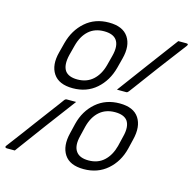

<svg xmlns="http://www.w3.org/2000/svg" viewBox="-147 -816 939 933"><g transform="rotate(15 322.0 -350.0)"><path d="M289 -710Q359 -710 387 -668Q415 -626 397 -558L384 -508Q366 -440 318 -398Q270 -356 200 -356Q130 -356 102 -398Q74 -440 92 -508L105 -558Q123 -626 171 -668Q219 -710 289 -710ZM410 -405Q467 -482 523.5 -558Q580 -634 637 -710H677Q692 -710 682 -697Q679 -693 663 -672Q647 -651 623.5 -620Q600 -589 574 -554.5Q548 -520 525 -488.5Q502 -457 486.5 -436.5Q471 -416 468 -412Q463 -405 457 -405ZM143 -508Q130 -454 149 -427Q167 -403 211 -403Q258 -403 289 -431Q320 -459 333 -508L346 -558Q360 -612 340 -639Q322 -663 277 -663Q230 -663 199.5 -635.5Q169 -608 156 -558ZM441 -344Q511 -344 538.5 -302Q566 -260 549 -192L537 -142Q520 -74 471.5 -32Q423 10 353 10Q283 10 255.5 -32Q228 -74 245 -142L257 -192Q274 -260 322.5 -302Q371 -344 441 -344ZM296 -142Q282 -88 303 -61Q321 -37 365 -37Q412 -37 442.5 -65Q473 -93 486 -142L498 -192Q512 -245 493 -273Q475 -297 430 -297Q383 -297 352 -269.5Q321 -242 308 -192ZM234 -296Q177 -220 120 -144Q63 -68 7 9H-33Q-39 9 -41 5.5Q-43 2 -38 -4Q-35 -8 -19 -29Q-3 -50 20.5 -81.5Q44 -113 69.5 -147.5Q95 -182 118.5 -213Q142 -244 157.5 -265Q173 -286 175 -289Q180 -296 187 -296Z"/></g></svg>

Font: Recursive Sn Lnr St Lt
Style: Italic
Weight: 300
Italic angle: -15°
Version: Version 1.079;hotconv 1.0.112;makeotfexe 2.5.65598; ttfautoh